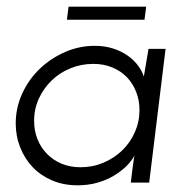

<svg xmlns="http://www.w3.org/2000/svg" viewBox="-20 -546 567 574"><path d="M27 -177Q27 -224 46.5 -266.5Q66 -309 99 -340.5Q132 -372 174.5 -390.5Q217 -409 263 -409Q293 -409 318 -401Q343 -393 362 -379.5Q381 -366 393 -349.5Q405 -333 410 -317L424 -400H475L426 0H371L376 -41Q378 -52 379 -62Q380 -72 382 -81Q373 -64 357 -48.5Q341 -33 319 -20Q297 -7 270 0.5Q243 8 212 8Q170 8 136 -6.5Q102 -21 78 -46Q54 -71 40.5 -105Q27 -139 27 -177ZM82 -185Q82 -155 92 -130Q102 -105 120.5 -86Q139 -67 164.5 -56.5Q190 -46 221 -46Q257 -46 289 -59.5Q321 -73 345 -96Q369 -119 383 -150.5Q397 -182 397 -217Q397 -246 387 -271.5Q377 -297 359 -315.5Q341 -334 315.5 -344.5Q290 -355 259 -355Q223 -355 191 -342Q159 -329 135 -306Q111 -283 96.5 -252Q82 -221 82 -185ZM180 -487 185 -526H417L412 -487Z"/></svg>

Font: Josefin Sans
Style: Italic
Weight: 400
Italic angle: -7.5°
Designer: Santiago Orozco
Foundry: Typemade